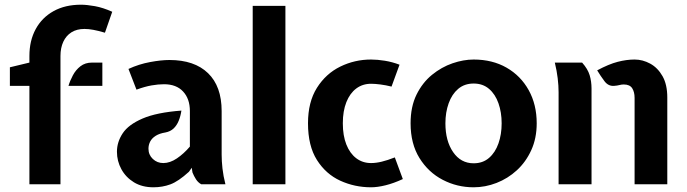

<svg xmlns="http://www.w3.org/2000/svg" viewBox="-20 -783 2919 816"><path d="M105 0V-418H22V-497L105 -517V-545Q105 -610.5 131.8 -659.5Q158.5 -708.5 207.8 -735.8Q257 -763 324 -763Q349 -763 383.5 -756.8Q418 -750.5 457 -733L426 -644Q397 -652.5 376.8 -656.2Q356.5 -660 339 -660Q306.5 -660 283.8 -645.8Q261 -631.5 249 -605.5Q237 -579.5 237 -545V0ZM271 -418Q277.5 -440 289.8 -463Q302 -486 322 -501.5Q342 -517 371 -517H415V-418Z M632 13Q584 13 549.2 -8.2Q514.5 -29.5 495.8 -64Q477 -98.5 477 -138Q477 -179.5 501.5 -216.5Q526 -253.5 585.8 -279.2Q645.5 -305 751 -313Q747.5 -289.5 739.5 -269.8Q731.5 -250 717.8 -237Q704 -224 683 -220Q658 -216 642 -206Q626 -196 618.5 -181.8Q611 -167.5 611 -151Q611 -125 629.5 -107.5Q648 -90 674 -90Q702.5 -90 731.8 -109.8Q761 -129.5 787 -160V-311Q787 -363 758.2 -394Q729.5 -425 677 -425Q652.5 -425 624 -420Q595.5 -415 560 -402L526 -490Q570.5 -510.5 617.8 -519.2Q665 -528 700 -528Q806.5 -528 864.2 -472Q922 -416 922 -311V-126Q922 -98.5 925.5 -67Q929 -35.5 938 0H835Q821.5 -7.5 812.8 -21.2Q804 -35 798 -50L795 -70L783 -53Q738 -12 704.2 0.5Q670.5 13 632 13Z M1054 0V-758H1193V0Z M1557 13Q1487.5 13 1426.2 -15Q1365 -43 1327 -103Q1289 -163 1289 -259Q1289 -349.5 1327 -409.8Q1365 -470 1426.2 -500Q1487.5 -530 1557 -530Q1584 -530 1616 -524.8Q1648 -519.5 1678 -508L1644 -415Q1620 -421 1596.8 -424Q1573.5 -427 1557 -427Q1521 -427 1494 -406.8Q1467 -386.5 1452 -348.8Q1437 -311 1437 -259Q1437 -206.5 1452 -168.8Q1467 -131 1494 -110.5Q1521 -90 1557 -90Q1578 -90 1602 -95.8Q1626 -101.5 1658 -114L1692 -22Q1653 -4 1618.5 4.5Q1584 13 1557 13Z M1993 13Q1922.5 13 1861.5 -18.8Q1800.5 -50.5 1762.8 -111.2Q1725 -172 1725 -259Q1725 -329.5 1750.2 -380.8Q1775.5 -432 1816 -465Q1856.5 -498 1903.2 -514Q1950 -530 1993 -530Q2072.5 -530 2132.8 -495.5Q2193 -461 2227 -399.8Q2261 -338.5 2261 -259Q2261 -195.5 2238 -145Q2215 -94.5 2176.5 -59.2Q2138 -24 2090.2 -5.5Q2042.5 13 1993 13ZM1993 -89Q2032 -89 2058.5 -112Q2085 -135 2098.5 -173.5Q2112 -212 2112 -259Q2112 -305.5 2098.5 -344Q2085 -382.5 2058.5 -405.2Q2032 -428 1993 -428Q1954 -428 1927.2 -405.2Q1900.5 -382.5 1886.8 -344Q1873 -305.5 1873 -259Q1873 -184 1905.8 -136.5Q1938.5 -89 1993 -89Z M2677 0V-367Q2677 -392 2666.8 -408Q2656.5 -424 2631 -424Q2621.5 -424 2612.5 -421.5Q2603.5 -419 2589 -418Q2565 -416.5 2548.8 -438.2Q2532.5 -460 2518 -484Q2567.5 -510.5 2605 -520.2Q2642.5 -530 2677 -530Q2711.5 -530 2743.5 -512.5Q2775.5 -495 2795.8 -459.2Q2816 -423.5 2816 -369V0ZM2354 0V-391Q2354 -419 2350.2 -450.5Q2346.5 -482 2338 -517H2454Q2478 -490 2486 -463.5Q2494 -437 2494 -407V0Z"/></svg>

Font: Expletus Sans
Style: Bold
Weight: 700
Version: Version 7.500